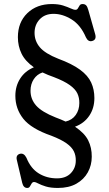

<svg xmlns="http://www.w3.org/2000/svg" viewBox="-20 -732 540 950"><path d="M434 43.5Q434 85.5 414.5 120.8Q395 156 357.8 177Q320.5 198 266.5 198Q231 198 207.2 190.8Q183.5 183.5 169.5 176Q155.5 168.5 149 168.5Q141 168.5 136.5 176Q132 183.5 127.8 190.8Q123.5 198 115 198Q96 198 90 173L63.5 60.5Q57 35.5 78.5 29Q98.5 24 111 49Q132 101.5 171.8 126Q211.5 150.5 262 150.5Q306 150.5 330.5 124.8Q355 99 355 62.5Q355.5 37.5 345.5 16.8Q335.5 -4 309.2 -22.8Q283 -41.5 234 -60.5Q134.5 -95 95.2 -144.5Q56 -194 56 -258Q56 -306 79.8 -343.2Q103.5 -380.5 147.5 -399Q104.5 -429.5 86.5 -466.8Q68.5 -504 68.5 -548Q68.5 -621.5 115.2 -666.8Q162 -712 236.5 -712Q269 -712 291.8 -704.8Q314.5 -697.5 329.5 -690.5Q344.5 -683.5 353.5 -683.5Q361.5 -683.5 365.5 -690.8Q369.5 -698 374 -705Q378.5 -712 388.5 -712Q400 -712 406.2 -705.5Q412.5 -699 417 -682.5L450.5 -564.5Q459.5 -535 435.5 -529Q416 -524 405 -547.5Q379 -608 334.5 -635.8Q290 -663.5 245 -663.5Q202 -663.5 176.5 -636.5Q151 -609.5 151 -569.5Q151 -529 177.2 -498Q203.5 -467 268 -441.5Q337 -416 376.2 -387Q415.5 -358 431.2 -323.5Q447 -289 447 -247Q447 -196.5 421.5 -159Q396 -121.5 351 -105Q398 -74 416.2 -37.8Q434.5 -1.5 434 43.5ZM255 -151Q282 -141 304.5 -130.5Q337 -138 354.8 -163.2Q372.5 -188.5 372.5 -222Q373 -248 362.8 -269.8Q352.5 -291.5 325 -311.2Q297.5 -331 246.5 -350.5Q216 -361 190.5 -373.5Q163 -364.5 147 -340Q131 -315.5 131 -283Q131 -241 159 -209.5Q187 -178 255 -151Z"/></svg>

Font: Fraunces 144pt SuperSoft
Style: Regular
Weight: 400
Version: Version 1.000;[b76b70a41]